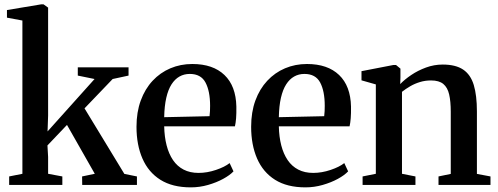

<svg xmlns="http://www.w3.org/2000/svg" viewBox="-20 -838 2257 870"><path d="M21.5 0V-38.5L81.5 -50.5V-745L11.5 -758V-792.5L167.5 -818.5H177L198 -803.5V-314.5L195.5 -242.5L408.5 -480L332.5 -495.5V-533H562.5V-495.5L490.5 -480L363 -347L543.5 -50L600.5 -38.5V0H352.5L352 -38.5L409.5 -50.5L283.5 -272L195 -179L198 -127V-50.5L262.5 -38.5V0Z M844.5 11Q761.5 11 707 -23.2Q652.5 -57.5 625.5 -119.5Q598.5 -181.5 598.5 -263.5Q598.5 -330 617.8 -382.5Q637 -435 671.5 -472Q706 -509 752 -528.5Q798 -548 851.5 -548Q945 -548 997 -498.2Q1049 -448.5 1051 -355Q1051.5 -323.5 1049.8 -302Q1048 -280.5 1044.5 -265.5H724Q725 -218 735 -179.2Q745 -140.5 764 -112.5Q783 -84.5 812 -69.5Q841 -54.5 879.5 -54.5Q918.5 -54.5 958.5 -68Q998.5 -81.5 1020.5 -99L1038 -61.5Q1021.5 -44 991.2 -27.5Q961 -11 922.8 0Q884.5 11 844.5 11ZM724 -307 929.5 -311.5Q931 -322.5 931.5 -334.8Q932 -347 932 -358.5Q932 -425 911.2 -464Q890.5 -503 840 -503Q814 -503 793.2 -491.2Q772.5 -479.5 757.2 -455.8Q742 -432 733.5 -395Q725 -358 724 -307Z M1364 11Q1281 11 1226.5 -23.2Q1172 -57.5 1145 -119.5Q1118 -181.5 1118 -263.5Q1118 -330 1137.2 -382.5Q1156.5 -435 1191 -472Q1225.5 -509 1271.5 -528.5Q1317.5 -548 1371 -548Q1464.5 -548 1516.5 -498.2Q1568.5 -448.5 1570.5 -355Q1571 -323.5 1569.2 -302Q1567.5 -280.5 1564 -265.5H1243.5Q1244.5 -218 1254.5 -179.2Q1264.5 -140.5 1283.5 -112.5Q1302.5 -84.5 1331.5 -69.5Q1360.5 -54.5 1399 -54.5Q1438 -54.5 1478 -68Q1518 -81.5 1540 -99L1557.5 -61.5Q1541 -44 1510.8 -27.5Q1480.5 -11 1442.2 0Q1404 11 1364 11ZM1243.5 -307 1449 -311.5Q1450.5 -322.5 1451 -334.8Q1451.5 -347 1451.5 -358.5Q1451.5 -425 1430.8 -464Q1410 -503 1359.5 -503Q1333.5 -503 1312.8 -491.2Q1292 -479.5 1276.8 -455.8Q1261.5 -432 1253 -395Q1244.5 -358 1243.5 -307Z M1683 -50.5V-455.5L1618 -474V-515.5L1762.5 -543.5H1774.5L1794.5 -527V-487.5L1793.5 -457Q1813.5 -478 1843.5 -498.2Q1873.5 -518.5 1910.2 -532Q1947 -545.5 1986 -545.5Q2044.5 -545.5 2078.5 -522.8Q2112.5 -500 2126.8 -452.8Q2141 -405.5 2141 -333V-50L2202.5 -38.5V0H1967V-38.5L2022.5 -50V-331.5Q2022.5 -379 2015.2 -410.2Q2008 -441.5 1988.8 -457.5Q1969.5 -473.5 1933 -473.5Q1906.5 -473.5 1882.8 -466.2Q1859 -459 1838.5 -447Q1818 -435 1801.5 -422V-50.5L1862.5 -38.5V0H1623V-38.5Z"/></svg>

Font: Merriweather 72pt SemiBold
Style: Regular
Weight: 600
Version: Version 2.100